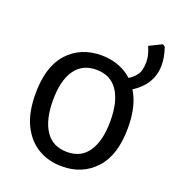

<svg xmlns="http://www.w3.org/2000/svg" viewBox="-129 -795 821 905"><g transform="rotate(20 281.5 -342.0)"><path d="M283 10Q214 10 161.5 -21.5Q109 -53 79 -115Q49 -177 49 -270Q49 -407 113 -476.5Q177 -546 280 -546Q348 -546 401 -515Q454 -484 484 -422Q514 -360 514 -267Q514 -130 449.5 -60Q385 10 283 10ZM282 -62Q353 -62 389 -116.5Q425 -171 425 -269Q425 -367 388.5 -420.5Q352 -474 281 -474Q210 -474 173.5 -420.5Q137 -367 137 -269Q137 -171 173.5 -116.5Q210 -62 282 -62ZM423 -482Q454 -498 471.5 -521Q489 -544 489 -587Q489 -603 485.5 -620Q482 -637 471 -663L534 -694L546 -686Q555 -659 558.5 -637.5Q562 -616 562 -598Q562 -491 447 -431Z"/></g></svg>

Font: Noto Sans Mono SemiCondensed
Style: Regular
Weight: 400
Width: 4
Designer: Monotype Design Team
Foundry: Monotype Imaging Inc.
Version: Version 2.014